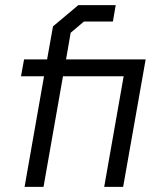

<svg xmlns="http://www.w3.org/2000/svg" viewBox="-20 -730 620 750"><path d="M461 0H387L463 -432H226L150 0H76L152 -432H62L74 -498H164L187 -627L286 -710H432L421 -646H308L256 -602L238 -498H549Z"/></svg>

Font: Chakra Petch
Style: Italic
Weight: 400
Italic angle: -10°
Designer: Katatrad Aksorn Co.,Ltd.
Foundry: Cadson Demak Co.,Ltd.
Version: Version 1.000; ttfautohint (v1.6)